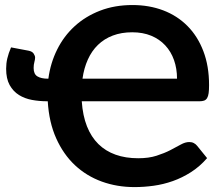

<svg xmlns="http://www.w3.org/2000/svg" viewBox="-20 -754 906 782"><path d="M701 -433.5Q701 -474.5 688.8 -509.2Q676.5 -544 653 -569.2Q629.5 -594.5 595.8 -608.5Q562 -622.5 518.5 -622.5Q474.5 -622.5 439.5 -609.2Q404.5 -596 379 -571.2Q353.5 -546.5 337.8 -511.5Q322 -476.5 316 -433.5ZM313 -341.5Q317 -283 334.2 -239.5Q351.5 -196 380.8 -167.2Q410 -138.5 450.8 -124Q491.5 -109.5 543 -109.5Q586 -109.5 617.8 -119.8Q649.5 -130 673.8 -142.5Q698 -155 716.2 -165.2Q734.5 -175.5 751 -175.5Q761.5 -175.5 769.5 -171.2Q777.5 -167 783 -160L823.5 -110Q793.5 -75.5 757.8 -52.8Q722 -30 683.8 -16.5Q645.5 -3 606 2.5Q566.5 8 528 8Q456.5 8 394.5 -14.5Q332.5 -37 285.2 -81.2Q238 -125.5 208.8 -190.8Q179.5 -256 174.5 -341.5H172.5Q140.5 -341.5 110.5 -347Q80.5 -352.5 57 -367.2Q33.5 -382 19.2 -407.8Q5 -433.5 5 -474Q5 -496 9.8 -516.2Q14.5 -536.5 25 -561L96.5 -547.5Q111.5 -544.5 117.2 -535.5Q123 -526.5 123 -519.5Q123 -512 120 -501.2Q117 -490.5 117 -477Q117 -452 132.5 -442.8Q148 -433.5 175 -433.5H177Q185.5 -497.5 212.8 -552.2Q240 -607 284 -647.2Q328 -687.5 387.5 -710.5Q447 -733.5 519.5 -733.5Q587.5 -733.5 644.8 -711.8Q702 -690 743.5 -648.2Q785 -606.5 808.2 -545.8Q831.5 -485 831.5 -407.5Q831.5 -387.5 829.8 -374.8Q828 -362 823.5 -354.5Q819 -347 811.2 -344.2Q803.5 -341.5 792 -341.5Z"/></svg>

Font: Lato 2
Style: Bold
Weight: 700
Designer: Lukasz Dziedzic with Adam Twardoch and Botio Nikoltchev
Foundry: tyPoland Lukasz Dziedzic
Version: Version 2.015; 2015-08-06; http://www.latofonts.com/